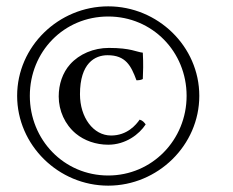

<svg xmlns="http://www.w3.org/2000/svg" viewBox="-20 -608 735 605"><path d="M439 -216C434.4 -222.1 429.8 -228.3 420 -231C409 -215 381 -181 330 -181C274 -181 232 -238 232 -311C232 -409 279 -434 319 -434C376 -434 393 -401 410 -355C418 -355 425 -356 430 -359C431 -383 432 -405 430 -442C410 -444 393 -457 323 -457C275 -457 229.9 -437.8 201 -405.5C177 -378.6 165 -342.2 165 -304C165 -259.4 184.4 -215.7 219 -187C245.7 -164.9 282.3 -152 321 -152C376 -152 419 -185 439 -216ZM321 -23C477 -23 608 -150 608 -306C608 -462 477 -588 321 -588C165 -588 34 -462 34 -306C34 -151 164 -23 321 -23ZM321 -556C460 -556 568 -445 568 -306C568 -167 459 -55 321 -55C181 -55 74 -168 74 -306C74 -445 181 -556 321 -556Z"/></svg>

Font: Libertinus Math
Style: Regular
Weight: 400
Designer: Philipp H. Poll
Foundry: Khaled Hosny
Version: Version 6.2